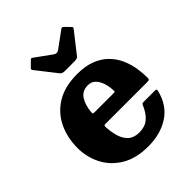

<svg xmlns="http://www.w3.org/2000/svg" viewBox="-220 -904 1049 1049"><g transform="rotate(-45 305.0 -379.0)"><path d="M32.5 -250Q32.5 -330 63.8 -395.2Q95 -460.5 158 -499Q221 -537.5 316.5 -537.5Q382 -537.5 427.5 -518.8Q473 -500 502 -469.2Q531 -438.5 547 -401Q563 -363.5 569 -325Q575 -286.5 575 -253Q575 -242 572 -238.8Q569 -235.5 557.5 -235.5H235Q225.5 -235.5 223.8 -232.5Q222 -229.5 222.5 -220.5Q224.5 -179.5 235 -145.8Q245.5 -112 268.8 -91.5Q292 -71 332.5 -71Q375.5 -71 403.2 -94.2Q431 -117.5 449.5 -161Q451.5 -166.5 454.5 -169.8Q457.5 -173 466 -173H551.5Q561 -173 563.5 -170.5Q566 -168 564.5 -160.5Q542.5 -70.5 475.2 -26.5Q408 17.5 313 17.5Q219 17.5 156.8 -20.2Q94.5 -58 63.5 -119Q32.5 -180 32.5 -250ZM238 -322.5H381Q391.5 -322.5 393.2 -324Q395 -325.5 394.5 -334.5Q393.5 -363.5 385 -390.8Q376.5 -418 359.5 -435.5Q342.5 -453 315.5 -453Q270.5 -453 249.5 -419.2Q228.5 -385.5 224.5 -339Q223.5 -329 224.8 -325.8Q226 -322.5 238 -322.5ZM253 -607 160.5 -725Q153.5 -732.5 163 -741.5L192.5 -770.5Q199 -776 201.2 -775.8Q203.5 -775.5 210.5 -770.5L303 -703.5Q319.5 -692 335.5 -703.5L430 -772.5Q436 -777 439.8 -775.8Q443.5 -774.5 449 -769.5L475.5 -742.5Q481.5 -736.5 482 -733.8Q482.5 -731 477.5 -724.5L384.5 -606Q377.5 -596.5 358.5 -596.5H280Q261.5 -596.5 253 -607Z"/></g></svg>

Font: Besley* Heavy
Style: Regular
Weight: 800
Designer: Owen Earl
Foundry: indestructible type*
Version: Version 3.000; ttfautohint (v1.8.3)